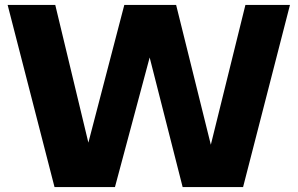

<svg xmlns="http://www.w3.org/2000/svg" viewBox="-20 -760 1209 780"><path d="M201.5 0 11 -740H204.5L339 -180.5L485 -740H695.5L836.5 -172L977 -740H1158L967.5 0H722L588 -526.5L447 0Z"/></svg>

Font: Encode Sans XBd
Style: Regular
Weight: 800
Designer: Multiple Designers
Foundry: Impallari Type
Version: Version 3.002; ttfautohint (v1.8.3) -l 8 -r 50 -G 200 -x 14 